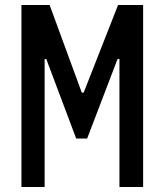

<svg xmlns="http://www.w3.org/2000/svg" viewBox="-20 -750 660 770"><path d="M66 0H159V-513.5H165.5L285.5 -194.5H329.5L451.5 -513.5H459V0H554V-730H453.5L315.5 -378.5H308L179 -730H66Z"/></svg>

Font: Monaspace Krypton Medium
Style: Regular
Weight: 500
Designer: Riley Cran & the Lettermatic Team
Foundry: Lettermatic
Version: Version 1.101 (Monaspace Krypton)